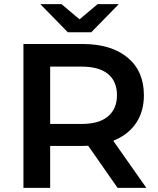

<svg xmlns="http://www.w3.org/2000/svg" viewBox="-20 -914 771 934"><path d="M94 0V-700H381Q521 -700 600.5 -634Q680 -568 680 -451Q680 -374 644 -318.5Q608 -263 542 -234Q537 -231 531 -229L692 0H552L409 -205Q396 -204 382 -204H224V0ZM224 -311H376Q462 -311 505.5 -348Q549 -385 549 -451Q549 -518 505.5 -554Q462 -590 376 -590H224ZM310 -757 176 -894H279L367 -820L455 -894H558L424 -757Z"/></svg>

Font: Montserrat Thin SemiBold
Style: Regular
Weight: 600
Version: Version 9.000